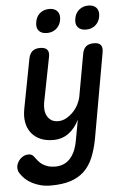

<svg xmlns="http://www.w3.org/2000/svg" viewBox="-92 -831 757 1131"><g transform="rotate(-5 287.0 -265.5)"><path d="M332 0 354 -120Q330 -70 291 -41.5Q252 -13 200 -13Q156 -13 123.5 -27.5Q91 -42 70.5 -68.5Q50 -95 43.5 -130.5Q37 -166 45 -209L101 -502Q107 -532 123.5 -546Q140 -560 169 -560Q198 -560 210.5 -546Q223 -532 217 -502L165 -237Q161 -215 163 -194Q165 -173 174 -157Q183 -141 198.5 -131Q214 -121 239 -121Q264 -121 287 -134Q310 -147 328.5 -166.5Q347 -186 359 -210Q371 -234 375 -257L419 -502Q424 -532 440.5 -546Q457 -560 487 -560Q516 -560 527.5 -546Q539 -532 534 -502L445 0Q433 64 413 111.5Q393 159 360 190.5Q327 222 278.5 237.5Q230 253 163 253Q130 253 103 246Q76 239 53.5 227.5Q31 216 13.5 200Q-4 184 -16 165Q-22 156 -24.5 144Q-27 132 -25 121Q-23 110 -16.5 98.5Q-10 87 -1 78.5Q8 70 20 64.5Q32 59 46 59Q56 59 64.5 63Q73 67 79 76Q88 88 98 100.5Q108 113 122 122.5Q136 132 154.5 138Q173 144 198 144Q222 144 243.5 136Q265 128 282.5 110.5Q300 93 312.5 66Q325 39 332 0ZM449 -644Q417 -644 401 -662.5Q385 -681 391 -713Q396 -746 419 -765Q442 -784 474 -784Q506 -784 522 -765Q538 -746 532 -713Q526 -681 503.5 -662.5Q481 -644 449 -644ZM218 -644Q185 -644 169.5 -662.5Q154 -681 160 -713Q165 -746 187.5 -765Q210 -784 243 -784Q275 -784 291 -765Q307 -746 301 -713Q295 -681 272.5 -662.5Q250 -644 218 -644Z"/></g></svg>

Font: Maple Mono SemiBold
Style: Italic
Weight: 600
Italic angle: -10°
Monospace: yes
Designer: subframe7536
Version: Version 7.000